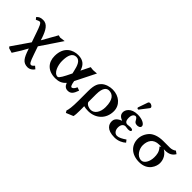

<svg xmlns="http://www.w3.org/2000/svg" viewBox="50 -1554 2676 2676"><g transform="rotate(45 1388.5 -216.0)"><path d="M179 -247C195 -202 210 -157 226 -112L55 136L45 151L63 170L131 190L204 74L258 -22L262 -9C306 121 338 177 432 177C465 177 505 156 528 119L489 86C468 112 453 120 443 120C419 120 406 101 366 -15C353 -53 339 -93 326 -131L323 -128L459 -330L538 -448C520 -446 480 -441 458 -438L423 -447C382 -374 337 -295 295 -220C287 -247 292 -229 284 -256C244 -373 201 -445 119 -445C70 -445 42 -431 20 -403L44 -374C75 -390 93 -395 100 -395C127 -395 146 -342 179 -247Z M811 -445C711 -445 585 -388 585 -202C585 -78 661 12 812 12C877 12 928 -7 970 -57C987 -10 1015 12 1056 12C1114 12 1140 -20 1169 -102L1121 -120C1098 -68 1076 -59 1061 -59C1049 -59 1035 -87 1026 -146L1024 -144L1176 -447C1147 -444 1123 -442 1109 -442C1097 -442 1084 -443 1052 -448L985 -312C961 -392 915 -445 811 -445ZM934 -206 921 -180C885 -106 845 -26 820 -26C744 -26 708 -146 708 -226C708 -336 736 -408 811 -408C878 -408 906 -335 926 -241Z M1364 204C1371 177 1373 134 1373 87V36C1373 24 1372 12 1372 1C1394 7 1426 11 1458 11C1603 11 1715 -88 1715 -242C1715 -357 1621 -445 1489 -445C1436 -445 1367 -428 1324 -386C1295 -356 1262 -319 1262 -186V3C1262 128 1252 187 1240 218L1258 248ZM1593 -200C1593 -97 1541 -26 1472 -26C1435 -26 1389 -42 1372 -79V-232C1372 -374 1424 -399 1464 -399C1532 -399 1593 -354 1593 -200Z M1914 -121C1914 -175 1939 -208 1980 -208C1982 -208 1993 -207 2004 -205C2014 -204 2025 -202 2031 -202C2070 -202 2082 -212 2082 -227C2082 -241 2064 -248 2032 -248C2026 -248 2002 -246 1989 -244C1984 -244 1981 -243 1981 -243C1950 -243 1925 -259 1925 -325C1925 -386 1956 -408 1979 -408C1998 -408 2012 -384 2023 -364C2033 -346 2045 -330 2083 -330C2103 -330 2140 -338 2140 -370C2140 -408 2074 -445 1985 -445C1851 -445 1812 -363 1812 -322C1812 -276 1837 -250 1890 -229C1794 -194 1792 -141 1792 -118C1792 -66 1824 12 1978 12C2051 12 2110 -19 2145 -52L2118 -87C2068 -53 2024 -29 1988 -29C1943 -29 1914 -70 1914 -121ZM1993 -680C1982 -680 1969 -674 1965 -663L1915 -520C1914 -517 1914 -512 1914 -511C1914 -504 1926 -497 1934 -497C1938 -497 1942 -501 1945 -505L2039 -627C2043 -632 2044 -637 2044 -642C2044 -662 2013 -680 1993 -680Z M2291 -369C2247 -324 2221 -264 2221 -205C2221 -78 2313 12 2463 12C2637 12 2681 -126 2681 -184C2681 -264 2641 -324 2581 -359H2607C2679 -359 2726 -385 2755 -436L2714 -465C2691 -445 2654 -435 2625 -435H2495C2394 -435 2328 -404 2291 -369ZM2469 -26C2381 -26 2334 -124 2334 -189C2334 -282 2378 -359 2490 -359H2530C2531 -357 2519 -348 2512 -343C2564 -289 2567 -234 2567 -187C2567 -96 2521 -26 2469 -26Z"/></g></svg>

Font: Libertinus Serif Semibold
Style: Regular
Weight: 600
Designer: Philipp H. Poll, Khaled Hosny
Foundry: Caleb Maclennan
Version: Version 7.050;RELEASE